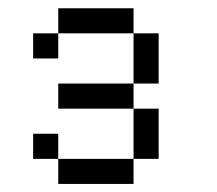

<svg xmlns="http://www.w3.org/2000/svg" viewBox="-20 -708 540 478"><path d="M125 -312.5V-250H312.5V-312.5ZM125 -312.5V-375H62.5V-312.5ZM312.5 -312.5H375Q375 -312.5 375 -437.5H312.5Q312.5 -437.5 312.5 -312.5ZM312.5 -437.5V-500H125V-437.5ZM312.5 -500H375Q375 -500 375 -625H312.5Q312.5 -625 312.5 -500ZM125 -625H62.5V-562.5H125ZM125 -625H312.5V-687.5H125Z"/></svg>

Font: Unifont
Style: Regular
Weight: 500
Version: Version 15.1.04